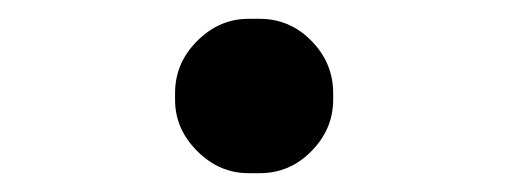

<svg xmlns="http://www.w3.org/2000/svg" viewBox="-20 -452 540 204"><path d="M166 -346V-353Q166 -385 189.5 -408.5Q213 -432 244 -432H256Q288 -432 311 -408.5Q334 -385 334 -353V-346Q334 -315 311 -291.5Q288 -268 256 -268H244Q213 -268 189.5 -291.5Q166 -315 166 -346Z"/></svg>

Font: 寒蝉全圆体 Bold
Style: Regular
Weight: 700
Designer: Warren2060
      Designed by Motoya company      

      [Varela Round]
      Joe Prince(Latin component); Avraham Cornf
Foundry: ChillType
Version: Version 3.200